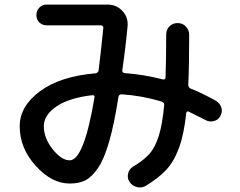

<svg xmlns="http://www.w3.org/2000/svg" viewBox="-20 -765 1040 832"><path d="M379.9 -352.5Q279.3 -340.8 224.6 -303.7Q169.9 -266.6 169.9 -217.8Q169.9 -167 208 -118.7Q246.1 -70.3 282.2 -70.3Q343.8 -70.3 389.6 -343.8Q390.6 -347.7 387.7 -350.6Q384.8 -353.5 379.9 -352.5ZM282.2 30.3Q204.1 30.3 134.8 -46.4Q65.4 -123 65.4 -217.8Q65.4 -304.7 153.3 -369.6Q241.2 -434.6 393.6 -447.3Q404.3 -449.2 407.2 -459Q417 -538.1 427.7 -643.6Q428.7 -647.5 425.8 -651.4Q422.9 -655.3 418 -655.3H181.6Q163.1 -655.3 150.4 -668Q137.7 -680.7 137.7 -699.7Q137.7 -718.8 150.4 -731.9Q163.1 -745.1 181.6 -745.1H447.3Q482.4 -745.1 507.8 -720.2Q533.2 -695.3 533.2 -660.2V-655.3Q524.4 -559.6 509.8 -460Q508.8 -456.1 512.2 -452.1Q515.6 -448.2 519.5 -448.2Q602.5 -442.4 685.5 -420.9Q696.3 -418.9 697.3 -428.7Q700.2 -507.8 700.2 -615.2Q700.2 -636.7 714.4 -650.9Q728.5 -665 750 -665Q771.5 -665 785.6 -649.9Q799.8 -634.8 799.8 -614.3Q799.8 -481.4 795.9 -398.4Q795.9 -386.7 804.7 -381.8Q852.5 -363.3 916 -328.1Q932.6 -318.4 939 -299.3Q945.3 -280.3 934.6 -261.7Q925.8 -245.1 906.2 -240.2Q886.7 -235.4 870.1 -245.1Q834 -263.7 797.9 -281.2Q789.1 -285.2 787.1 -275.4Q777.3 -182.6 755.4 -123.5Q733.4 -64.5 700.2 -28.8Q667 6.8 610.4 41Q592.8 50.8 572.3 45.4Q551.8 40 541 22.5Q530.3 6.8 535.2 -13.2Q540 -33.2 556.6 -43Q601.6 -69.3 627 -97.7Q652.3 -126 668 -175.8Q683.6 -225.6 691.4 -308.6Q693.4 -320.3 679.7 -325.2Q594.7 -350.6 506.8 -356.4Q495.1 -356.4 493.2 -344.7Q474.6 -225.6 452.6 -149.9Q430.7 -74.2 403.8 -35.6Q377 2.9 349.6 16.6Q322.3 30.3 282.2 30.3Z"/></svg>

Font: Rounded-X Mgen+ 1mn medium
Style: Regular
Weight: 500
Designer: [Source Han Sans]
Ryoko NISHIZUKA  (kana & ideographs); Paul D. Hunt (Latin, Greek & Cyrillic); Wenlong ZHANG  (bopomofo
Version: Version 1.059.20150602